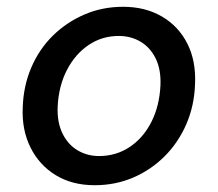

<svg xmlns="http://www.w3.org/2000/svg" viewBox="-20 -534 642 566"><path d="M259 12Q193 12 144.5 -17.5Q96 -47 70 -99Q44 -151 47 -217Q49 -281 72.5 -335.5Q96 -390 136.5 -429.5Q177 -469 229.5 -491.5Q282 -514 343 -514Q408 -514 457 -485.5Q506 -457 532 -406Q558 -355 555 -287Q553 -223 529.5 -168.5Q506 -114 465.5 -73.5Q425 -33 372.5 -10.5Q320 12 259 12ZM272 -74Q322 -74 362 -100.5Q402 -127 426 -174Q450 -221 453 -282Q455 -329 439 -361.5Q423 -394 394.5 -411Q366 -428 330 -428Q281 -428 241.5 -401.5Q202 -375 177.5 -328Q153 -281 150 -220Q148 -174 164 -141Q180 -108 208.5 -91Q237 -74 272 -74Z"/></svg>

Font: DM Sans 16pt Medium
Style: Italic
Weight: 500
Italic angle: -10°
Version: Version 4.004;gftools[0.9.30]